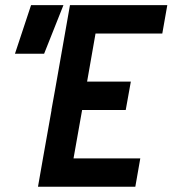

<svg xmlns="http://www.w3.org/2000/svg" viewBox="-20 -713 659 733"><path d="M125 0H496.6L515.6 -108.4H260.7L293.5 -293H460L479.5 -401.4H312.5L344.7 -585H599.6L618.7 -693.4H247.1L189.9 -368.2L176.3 -293H176.8L144 -108.4ZM37.1 -507.8H148.4L222.2 -693.4H98.6Z"/></svg>

Font: Cascadia Mono SemiBold
Style: Italic
Weight: 600
Italic angle: -10°
Monospace: yes
Designer: Aaron Bell
Foundry: Saja Typeworks
Version: Version 2404.023